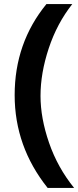

<svg xmlns="http://www.w3.org/2000/svg" viewBox="-20 -727 384 943"><path d="M344 196H214Q52 -7 52 -260Q52 -516 208 -707H335Q260 -612 219.5 -490Q179 -368 179 -256Q179 -147 221 -25.5Q263 96 344 196Z"/></svg>

Font: Hind Siliguri SemiBold
Style: Regular
Weight: 600
Designer: Jyotish Sonowal
Foundry: Indian Type Foundry
Version: Version 1.001;PS 1.0;hotconv 1.0.86;makeotf.lib2.5.63406; tt